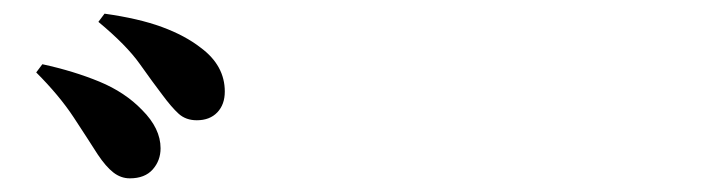

<svg xmlns="http://www.w3.org/2000/svg" viewBox="-20 -871 1040 281"><path d="M170 -610Q157 -610 146 -618.5Q135 -627 123 -645Q109 -667 88 -699Q67 -731 33 -765L42 -777Q88 -767 125.5 -751.5Q163 -736 188 -710Q215 -683 215 -654Q215 -636 203.5 -623Q192 -610 170 -610ZM268 -695Q252 -695 241.5 -704.5Q231 -714 217 -733Q204 -750 184.5 -777.5Q165 -805 124 -839L133 -851Q183 -844 217 -831.5Q251 -819 274 -801Q309 -775 309 -737Q309 -718 298 -706.5Q287 -695 268 -695Z"/></svg>

Font: Noto Serif SC ExtraLight Black
Style: Regular
Weight: 900
Version: Version 2.002-H1;hotconv 1.1.0;makeotfexe 2.6.0